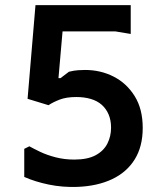

<svg xmlns="http://www.w3.org/2000/svg" viewBox="-20 -720 640 752"><path d="M283 12Q225 14 171.5 3Q118 -8 75 -27V-137L95 -147Q111 -138 137 -125.5Q163 -113 197.5 -104Q232 -95 271 -95Q323 -95 354.5 -112Q386 -129 400.5 -157.5Q415 -186 415 -220Q415 -249 405.5 -271.5Q396 -294 378.5 -309.5Q361 -325 335.5 -332.5Q310 -340 279 -340Q240 -340 214 -330Q188 -320 170 -308L88 -333L119 -700H492V-587L432 -597H225L209 -414H217L250 -439Q270 -444 286 -445Q302 -446 313 -446Q374 -446 425 -420Q476 -394 507.5 -343.5Q539 -293 539 -219Q539 -146 507.5 -95.5Q476 -45 418.5 -18Q361 9 283 12Z"/></svg>

Font: AR One Sans SemiBold
Style: Regular
Weight: 600
Designer: Niteesh Yadav
Foundry: Niteesh Yadav
Version: Version 1.001;gftools[0.9.33]